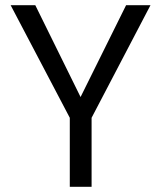

<svg xmlns="http://www.w3.org/2000/svg" viewBox="-20 -720 621 740"><path d="M249 0V-266L21 -700H116L293 -341H288L466 -700H560L333 -266V0Z"/></svg>

Font: DM Sans 10pt
Style: Regular
Weight: 400
Version: Version 4.004;gftools[0.9.30]